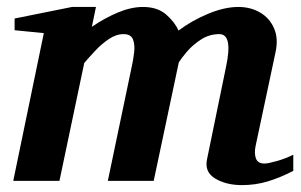

<svg xmlns="http://www.w3.org/2000/svg" viewBox="-20 -520 866 552"><path d="M823.2 -28.8Q785.6 -9.3 750 1.5Q714.4 12.2 675.8 12.2Q630.4 12.2 598.9 -6.6Q567.4 -25.4 575.2 -62L629.9 -328.1Q649.9 -421.9 610.8 -421.9Q581.5 -421.9 557.6 -406.2Q533.7 -390.6 517.3 -371.3Q501 -352.1 494.1 -340.8L421.9 0H290L358.9 -329.1Q363.3 -348.6 365.7 -370.1Q368.2 -391.6 362.3 -406.7Q356.4 -421.9 335 -421.9Q314 -421.9 293 -407.7Q272 -393.6 253.7 -374Q235.4 -354.5 222.2 -338.9L150.9 0H18.1L106 -424.8L22 -433.1V-466.8L187 -500H255.9L244.1 -442.9Q280.3 -467.8 318.6 -483.9Q356.9 -500 391.1 -500Q432.1 -500 457 -478.8Q481.9 -457.5 493.2 -432.1Q532.2 -461.4 579.1 -480.7Q626 -500 665 -500Q700.7 -500 728 -483.9Q755.4 -467.8 768.1 -438.2Q780.8 -408.7 772 -369.1L714.8 -100.1Q710.4 -79.1 715.8 -64.5Q721.2 -49.8 740.2 -49.8Q750.5 -49.8 776.4 -57.1Q802.2 -64.5 823.2 -75.2Z"/></svg>

Font: Charis
Style: Bold Italic
Weight: 700
Italic angle: -11°
Designer: Walt Agee, Miriam Martin, Annie Olsen, Victor Gaultney, Lorna Priest, Alan Ward, Bob Hallissy, Martin Hosken, Sharon Cor
Foundry: SIL Global
Version: Version 7.000